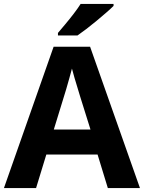

<svg xmlns="http://www.w3.org/2000/svg" viewBox="-20 -1005 730 974"><path d="M527 -51 475 -221H215L163 -51H0L252 -768H437L690 -51ZM387 -514Q382 -531 374 -557Q366 -583 358 -610Q350 -637 345 -657Q340 -637 331.5 -607.5Q323 -578 315.5 -551.5Q308 -525 304 -514L253 -348H439ZM556 -975Q542 -961 519 -941Q496 -921 469.5 -899Q443 -877 417.5 -857.5Q392 -838 373 -825H274V-838Q290 -857 311.5 -882.5Q333 -908 354 -935.5Q375 -963 389 -985H556Z"/></svg>

Font: Noto Sans Tamil UI
Style: Regular
Weight: 400
Designer: Jelle Bosma - Monotype Design Team
Foundry: Monotype Imaging Inc.
Version: Version 2.004